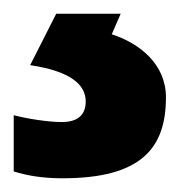

<svg xmlns="http://www.w3.org/2000/svg" viewBox="-38 -20 263 280"><path d="M204 122C204 73 165 43 125 30L138 0H44L6 75C66 84 87 104 87 128C87 151 71 158 52 158C32 158 1 153 -18 148V230C1 236 24 240 53 240C167 240 204 197 204 122Z"/></svg>

Font: Noto Sans Adlam
Style: Bold
Weight: 700
Designer: Mark Jamra, Neil Patel
Foundry: JamraPatel LLC
Version: Version 3.001